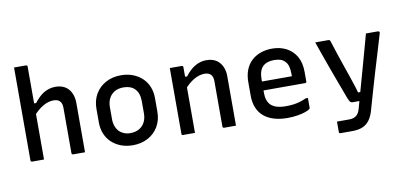

<svg xmlns="http://www.w3.org/2000/svg" viewBox="-83 -1026 3166 1503"><g transform="rotate(-10 1500.0 -275.0)"><path d="M99 0Q96 0 93.5 -1.5Q91 -3 89.5 -5Q88 -7 88 -11Q88 -91 88 -171Q88 -251 88 -331.5Q88 -412 88 -492Q88 -572 88 -651Q88 -682 88 -707.5Q88 -733 88 -750Q106 -750 122 -750Q138 -750 153 -750Q168 -750 183 -750Q187 -750 189 -748.5Q191 -747 192.5 -745Q194 -743 194 -739Q194 -647 194 -554.5Q194 -462 194 -369.5Q194 -277 194 -184.5Q194 -92 194 0Q177 0 162 0Q147 0 131.5 0Q116 0 99 0ZM178 -343V-446H210Q227 -468 245.5 -486.5Q264 -505 285 -518Q306 -531 329.5 -538Q353 -545 380 -545Q413 -545 439 -534.5Q465 -524 483 -503.5Q501 -483 510.5 -455Q520 -427 520 -394Q520 -346 520 -297Q520 -248 520 -199.5Q520 -151 520 -102Q520 -76 520 -50.5Q520 -25 520 0Q495 0 473 0Q451 0 425 0Q422 0 419.5 -1.5Q417 -3 415.5 -5Q414 -7 414 -11Q414 -71 414 -131Q414 -191 414 -251.5Q414 -312 414 -372Q414 -408 397 -425.5Q380 -443 347 -443Q328 -443 306.5 -437Q285 -431 263.5 -418.5Q242 -406 220.5 -387.5Q199 -369 178 -343Z M900 -545Q952 -545 995 -528.5Q1038 -512 1069 -482.5Q1100 -453 1116.5 -412.5Q1133 -372 1133 -323V-215Q1133 -148 1103 -97Q1073 -46 1020 -17.5Q967 11 900 11Q848 11 805 -5.5Q762 -22 731 -51.5Q700 -81 683.5 -121.5Q667 -162 667 -211V-319Q667 -386 697 -437Q727 -488 780 -516.5Q833 -545 900 -545ZM904 -448Q862 -448 833 -431Q804 -414 788.5 -384Q773 -354 773 -315V-218Q773 -187 782.5 -162Q792 -137 809 -119Q824 -104 846.5 -95Q869 -86 896 -86Q938 -86 967.5 -103.5Q997 -121 1012 -151Q1027 -181 1027 -219V-316Q1027 -349 1018.5 -374Q1010 -399 993 -416Q977 -432 954.5 -440Q932 -448 904 -448Z M1720 0Q1695 0 1673 0Q1651 0 1625 0Q1622 0 1619.5 -1.5Q1617 -3 1615.5 -5Q1614 -7 1614 -11Q1614 -71 1614 -131.5Q1614 -192 1614 -252Q1614 -312 1614 -372Q1614 -408 1597 -425.5Q1580 -443 1547 -443Q1528 -443 1506.5 -437Q1485 -431 1463.5 -418.5Q1442 -406 1420.5 -387.5Q1399 -369 1378 -343V-446H1410Q1432 -476 1458 -498Q1484 -520 1514.5 -532.5Q1545 -545 1580 -545Q1613 -545 1639 -534.5Q1665 -524 1683 -503.5Q1701 -483 1710.5 -455Q1720 -427 1720 -394Q1720 -346 1720 -297Q1720 -248 1720 -199.5Q1720 -151 1720 -102Q1720 -76 1720 -50.5Q1720 -25 1720 0ZM1394 0Q1377 0 1362 0Q1347 0 1331 0Q1315 0 1299 0Q1296 0 1294 -0.5Q1292 -1 1290.5 -2.5Q1289 -4 1288.5 -6Q1288 -8 1288 -11Q1288 -64 1288 -117.5Q1288 -171 1288 -223.5Q1288 -276 1288 -329Q1288 -382 1288 -435Q1288 -466 1288 -491.5Q1288 -517 1288 -534Q1306 -534 1322 -534Q1338 -534 1353 -534Q1368 -534 1383 -534Q1387 -534 1389 -532.5Q1391 -531 1392.5 -529Q1394 -527 1394 -523Q1394 -436 1394 -349Q1394 -262 1394 -174.5Q1394 -87 1394 0Z M2102 -545Q2165 -545 2214.5 -519.5Q2264 -494 2293 -444.5Q2322 -395 2322 -321V-244Q2322 -241 2320.5 -238.5Q2319 -236 2317 -235Q2315 -234 2311 -234H2061Q2045 -234 2028 -234Q2011 -234 1994 -234H1960L1951 -305H2218Q2218 -310 2218 -314.5Q2218 -319 2218 -323Q2218 -359 2210.5 -385Q2203 -411 2186 -426Q2172 -441 2151 -447.5Q2130 -454 2102 -454Q2043 -454 2011.5 -423Q1980 -392 1980 -321V-211Q1980 -181 1988 -158Q1996 -135 2011 -119Q2030 -100 2060 -91Q2090 -82 2131 -82Q2168 -82 2195.5 -86Q2223 -90 2247 -97.5Q2271 -105 2295 -116H2312Q2312 -97 2312 -77Q2312 -57 2312 -37Q2312 -35 2311 -33Q2310 -31 2308 -29Q2299 -20 2272 -10.5Q2245 -1 2207.5 5Q2170 11 2127 11Q2068 11 2020.5 -3.5Q1973 -18 1940.5 -46Q1908 -74 1891 -115.5Q1874 -157 1874 -211V-319Q1874 -374 1891 -416.5Q1908 -459 1939 -487.5Q1970 -516 2012 -530.5Q2054 -545 2102 -545Z M2942 -534Q2947 -534 2952 -530Q2957 -526 2954 -518Q2932 -442 2910 -370.5Q2888 -299 2867 -228.5Q2846 -158 2825.5 -87Q2805 -16 2784 58Q2771 108 2748.5 139.5Q2726 171 2692.5 185.5Q2659 200 2611 200Q2600 200 2584 200Q2568 200 2553.5 200Q2539 200 2528.5 200Q2518 200 2515 200Q2510 200 2507 197.5Q2504 195 2504 189V106H2520Q2541 106 2561 106Q2581 106 2602 106Q2636 106 2657 90Q2678 74 2688 39Q2695 14 2707.5 -31.5Q2720 -77 2737 -137.5Q2754 -198 2773 -266Q2792 -334 2811 -403Q2830 -472 2847 -534Q2858 -534 2869.5 -534Q2881 -534 2893 -534Q2905 -534 2917.5 -534Q2930 -534 2942 -534ZM2545 -534Q2554 -534 2558 -531.5Q2562 -529 2564 -521Q2584 -459 2601.5 -405.5Q2619 -352 2635 -307Q2651 -262 2664 -223Q2677 -184 2688 -151Q2699 -118 2706 -90H2754L2735 -22H2654Q2645 -22 2639 -24.5Q2633 -27 2628 -35Q2623 -43 2616 -60Q2610 -77 2596 -114Q2582 -151 2563.5 -201Q2545 -251 2524 -308.5Q2503 -366 2482.5 -424Q2462 -482 2444 -534Q2456 -534 2468.5 -534Q2481 -534 2493.5 -534Q2506 -534 2518.5 -534Q2531 -534 2545 -534Z"/></g></svg>

Font: Recursive Monospace Medium
Style: Regular
Weight: 500
Version: Version 1.047